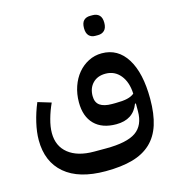

<svg xmlns="http://www.w3.org/2000/svg" viewBox="-122 -719 975 1059"><g transform="rotate(-15 365.5 -189.0)"><path d="M351 236Q199 236 118.5 167.5Q38 99 38 -25Q38 -70 50.5 -124Q63 -178 85 -230L161 -207Q142 -166 130 -122.5Q118 -79 118 -44Q118 31 170.5 73Q223 115 317 115H385Q504 115 556 79Q608 43 608 -38V-82H603Q572 1 475 1Q394 1 350 -43.5Q306 -88 306 -169Q306 -217 320.5 -259Q335 -301 360.5 -331.5Q386 -362 421 -380Q456 -398 497 -398Q589 -398 640 -316Q691 -234 691 -86Q691 0 671.5 61Q652 122 610.5 161Q569 200 505 218Q441 236 351 236ZM500 -113Q542 -113 567.5 -119Q593 -125 608 -138Q605 -205 572.5 -244.5Q540 -284 488 -284Q442 -284 415 -256Q388 -228 388 -183Q388 -146 411.5 -129.5Q435 -113 480 -113ZM489 -500Q466 -500 452.5 -514Q439 -528 439 -557Q439 -587 452.5 -600.5Q466 -614 489 -614H504Q527 -614 541 -600.5Q555 -587 555 -557Q555 -528 541 -514Q527 -500 504 -500Z"/></g></svg>

Font: IBM Plex Arabic Medium
Style: Regular
Weight: 500
Designer: Mike Abbink, Paul van der Laan, Pieter van Rosmalen, Wael Morcos, Khajak Apelian
Foundry: Bold Monday
Version: Version 1.0